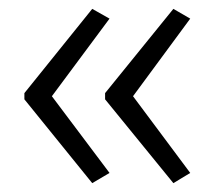

<svg xmlns="http://www.w3.org/2000/svg" viewBox="-20 -488 484 433"><path d="M35 -278 188 -468 227 -446 97 -271 227 -98 188 -75 35 -264ZM217 -278 371 -468 409 -446 280 -271 409 -98 371 -75 217 -264Z"/></svg>

Font: Noto Sans Myanmar SemiCondensed Light
Style: Regular
Weight: 300
Width: 4
Designer: Monotype Design Team
Foundry: Monotype Imaging Inc.
Version: Version 2.107; ttfautohint (v1.8.4.7-5d5b)